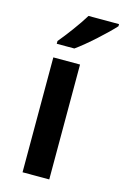

<svg xmlns="http://www.w3.org/2000/svg" viewBox="-118 -820 567 875"><g transform="rotate(15 165.5 -383.0)"><path d="M331 -756V-766H187C160 -721 111 -656 80 -619V-606H163C213 -641 298 -719 331 -756ZM207 0V-542H81V0Z"/></g></svg>

Font: Noto Sans Bengali SemiBold
Style: Regular
Weight: 600
Designer: Jelle Bosma - Monotype Design Team
Foundry: Monotype Imaging Inc.
Version: Version 2.003